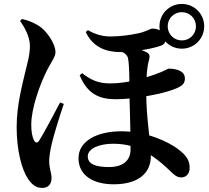

<svg xmlns="http://www.w3.org/2000/svg" viewBox="-20 -867 1040 955"><path d="M545.5 49.7C672.4 49.7 730.2 -9.6 730.2 -89.4C730.2 -167.8 707.3 -270.3 707.3 -410.3C707.3 -465.8 709.3 -527.9 721.1 -568.5C726.3 -587.2 725.8 -598.1 708.5 -607.3C683.9 -621 633.3 -630.7 597 -634.5L557.8 -617.8C577.1 -612.6 611.7 -605.1 616.9 -576.2C623.4 -544.4 623.6 -474 623.6 -425.2C623.6 -365.9 629.3 -250.4 629.3 -123.3C629.3 -68.2 591.1 -36.1 522.2 -36.1C453.1 -36.1 416.6 -52 416.6 -89.1C416.6 -130.1 477.6 -152 542.2 -152C639.3 -152 720.3 -119 825.4 -17.4C842.5 -0.8 858.4 15.5 881.3 15.5C908.9 15.5 923.4 -6.4 923.4 -32C923.4 -68.3 907.8 -92.1 872.7 -119.8C815.9 -165.6 702.7 -214 583.8 -214C461.1 -214 370.5 -164.6 370.5 -80.3C370.5 10.1 449.8 49.7 545.5 49.7ZM190 67.7C221.4 67.7 236.4 47.3 236.4 19.2C236.4 -8.1 224.7 -28.7 224.7 -66.4C224.7 -84.9 229.2 -116.6 237.1 -150.7C249.3 -202.3 276.9 -290.2 297.4 -350.1L278.9 -357.4C251.4 -305.4 194.2 -196.7 174.6 -167.4C165.9 -153.7 155.7 -155.4 148.2 -171C140.4 -185.8 135.5 -214.1 135.5 -246.2C135.5 -330.9 179.1 -443.4 202.8 -494.2C229.7 -554.4 255.9 -580.9 255.9 -607.5C255.9 -650.9 211.3 -713.7 174.1 -737.9C144.3 -756.5 116.9 -766.5 89.3 -772.6L79.8 -763C99 -735.8 128.8 -686.7 128.8 -639.2C128.8 -592.7 116.4 -554.8 105.9 -510.2C91.5 -447.6 62.8 -343.6 62.8 -235.1C62.8 -120.2 87.6 -23.6 119.8 23.2C145.6 61.4 169.3 67.7 190 67.7ZM554.1 -373.5C593.2 -373.5 627.7 -376.8 672.6 -383.1C735.3 -392.1 805.2 -405.5 858.2 -427.9C891.3 -441.7 899.6 -455.6 899.6 -477C899.6 -524.3 832.6 -525.6 818.8 -525.6C815 -525.6 801.4 -516.7 777.1 -506.8C746.6 -494.8 704.3 -480.3 664.1 -470.8C626.5 -461.7 585.9 -452.2 524.9 -452.2C464.5 -452.2 427 -473.3 388.6 -503L376.3 -492.8C415.2 -397.4 477.2 -373.5 554.1 -373.5ZM577.9 -607.9C632.7 -607.9 725.8 -620.4 780.5 -639.8C795.1 -644.8 804 -654.5 804 -674.9C804 -705.7 772.2 -724.9 737.1 -724.9C728.3 -724.9 712 -712 672 -702.2C624.1 -691.6 574.8 -685.6 528.1 -685.6C489.4 -685.6 451.5 -696.9 417.5 -717.1L406.6 -707.7C441.8 -632.2 508 -607.9 577.9 -607.9ZM884.6 -624.9C946.2 -624.9 995.7 -674.4 995.7 -736.3C995.7 -798 946.2 -847.4 884.6 -847.4C822.6 -847.4 773.2 -798 773.2 -736.3C773.2 -674.4 822.6 -624.9 884.6 -624.9ZM884.6 -665.9C845.2 -665.9 814.1 -697 814.1 -736.3C814.1 -775.4 845.2 -806.5 884.6 -806.5C923.6 -806.5 954.7 -775.4 954.7 -736.3C954.7 -697 923.6 -665.9 884.6 -665.9Z"/></svg>

Font: Source Han Serif TW VF
Style: Regular
Weight: 250
Designer: Ryoko NISHIZUKA 西塚涼子 (kana & ideographs); Frank Grießhammer (Latin, Greek & Cyrillic); Wenlong ZHANG 张文龙 (bopomofo); San
Foundry: Adobe
Version: Version 2.002;hotconv 1.1.0;makeotfexe 2.6.0